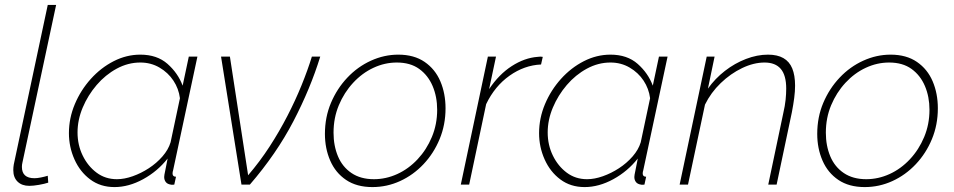

<svg xmlns="http://www.w3.org/2000/svg" viewBox="-20 -750 3877 780"><path d="M99 5Q69 5 51.5 -12Q34 -29 34 -59Q34 -65 34.5 -70.5Q35 -76 36 -82L174 -730H208L71 -89Q70 -85 69.5 -81Q69 -77 69 -72Q69 -26 120 -26Q131 -26 146 -29Q161 -32 174 -36L176 -8Q161 -3 138 1Q115 5 99 5Z M445 10Q388 10 346.5 -21Q305 -52 282.5 -102.5Q260 -153 260 -209Q260 -270 284 -327Q308 -384 349 -429.5Q390 -475 442 -501.5Q494 -528 550 -528Q618 -528 660.5 -490.5Q703 -453 722 -402L747 -520H782L683 -57Q682 -55 681.5 -51.5Q681 -48 681 -45Q681 -32 695 -32L688 0Q685 0 681 0.5Q677 1 674 0Q660 -2 653.5 -10.5Q647 -19 647 -31Q647 -35 648 -40.5Q649 -46 652 -60.5Q655 -75 661 -106Q620 -54 561.5 -22Q503 10 445 10ZM455 -22Q485 -22 519 -34Q553 -46 584.5 -66.5Q616 -87 640 -114.5Q664 -142 673 -172L711 -351Q706 -390 684.5 -422.5Q663 -455 628 -475.5Q593 -496 550 -496Q500 -496 454 -471Q408 -446 372.5 -404.5Q337 -363 316 -313Q295 -263 295 -212Q295 -161 316 -118Q337 -75 372.5 -48.5Q408 -22 455 -22Z M878 -520H914L988 -38Q1036 -94 1075.5 -155Q1115 -216 1147.5 -279Q1180 -342 1205 -403.5Q1230 -465 1247 -520H1281Q1241 -390 1172 -257.5Q1103 -125 995 0H961Z M1493 10Q1429 10 1386 -19Q1343 -48 1321.5 -97.5Q1300 -147 1300 -206Q1300 -274 1324.5 -332Q1349 -390 1391 -434.5Q1433 -479 1487 -503.5Q1541 -528 1598 -528Q1662 -528 1705 -498.5Q1748 -469 1769 -419.5Q1790 -370 1790 -310Q1790 -243 1766 -185Q1742 -127 1700.5 -83Q1659 -39 1605.5 -14.5Q1552 10 1493 10ZM1499 -22Q1548 -22 1594 -43Q1640 -64 1676.5 -103Q1713 -142 1734.5 -193.5Q1756 -245 1756 -304Q1756 -357 1737.5 -400.5Q1719 -444 1683 -470Q1647 -496 1592 -496Q1543 -496 1497 -474.5Q1451 -453 1414.5 -413.5Q1378 -374 1356.5 -322.5Q1335 -271 1335 -211Q1335 -158 1353 -115Q1371 -72 1408 -47Q1445 -22 1499 -22Z M1962 -520H1995L1967 -388Q2007 -448 2059 -481.5Q2111 -515 2164 -519Q2170 -520 2175.5 -520Q2181 -520 2185 -519L2178 -488Q2110 -485 2050 -442.5Q1990 -400 1955 -327L1886 0H1852Z M2355 10Q2298 10 2256.5 -21Q2215 -52 2192.5 -102.5Q2170 -153 2170 -209Q2170 -270 2194 -327Q2218 -384 2259 -429.5Q2300 -475 2352 -501.5Q2404 -528 2460 -528Q2528 -528 2570.5 -490.5Q2613 -453 2632 -402L2657 -520H2692L2593 -57Q2592 -55 2591.5 -51.5Q2591 -48 2591 -45Q2591 -32 2605 -32L2598 0Q2595 0 2591 0.5Q2587 1 2584 0Q2570 -2 2563.5 -10.5Q2557 -19 2557 -31Q2557 -35 2558 -40.5Q2559 -46 2562 -60.5Q2565 -75 2571 -106Q2530 -54 2471.5 -22Q2413 10 2355 10ZM2365 -22Q2395 -22 2429 -34Q2463 -46 2494.5 -66.5Q2526 -87 2550 -114.5Q2574 -142 2583 -172L2621 -351Q2616 -390 2594.5 -422.5Q2573 -455 2538 -475.5Q2503 -496 2460 -496Q2410 -496 2364 -471Q2318 -446 2282.5 -404.5Q2247 -363 2226 -313Q2205 -263 2205 -212Q2205 -161 2226 -118Q2247 -75 2282.5 -48.5Q2318 -22 2365 -22Z M2851 -520H2883L2856 -390Q2885 -431 2925 -462Q2965 -493 3010.5 -510.5Q3056 -528 3100 -528Q3138 -528 3162.5 -514Q3187 -500 3198.5 -472Q3210 -444 3210 -402Q3210 -379 3206.5 -352Q3203 -325 3197 -294L3135 0H3101L3162 -290Q3169 -320 3171.5 -344.5Q3174 -369 3174 -390Q3174 -444 3152 -470Q3130 -496 3086 -496Q3042 -496 2995 -473.5Q2948 -451 2908 -412.5Q2868 -374 2844 -325L2775 0H2741Z M3493 10Q3429 10 3386 -19Q3343 -48 3321.5 -97.5Q3300 -147 3300 -206Q3300 -274 3324.5 -332Q3349 -390 3391 -434.5Q3433 -479 3487 -503.5Q3541 -528 3598 -528Q3662 -528 3705 -498.5Q3748 -469 3769 -419.5Q3790 -370 3790 -310Q3790 -243 3766 -185Q3742 -127 3700.5 -83Q3659 -39 3605.5 -14.5Q3552 10 3493 10ZM3499 -22Q3548 -22 3594 -43Q3640 -64 3676.5 -103Q3713 -142 3734.5 -193.5Q3756 -245 3756 -304Q3756 -357 3737.5 -400.5Q3719 -444 3683 -470Q3647 -496 3592 -496Q3543 -496 3497 -474.5Q3451 -453 3414.5 -413.5Q3378 -374 3356.5 -322.5Q3335 -271 3335 -211Q3335 -158 3353 -115Q3371 -72 3408 -47Q3445 -22 3499 -22Z"/></svg>

Font: Raleway Thin ExtraLight
Style: Italic
Weight: 250
Italic angle: -12°
Version: Version 4.026